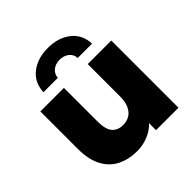

<svg xmlns="http://www.w3.org/2000/svg" viewBox="-202 -927 1095 1095"><g transform="rotate(-45 346.0 -379.5)"><path d="M289 9Q223 9 170.5 -17Q118 -43 88.5 -98.5Q59 -154 59 -239V-542H249V-270Q249 -207 272.5 -180Q296 -153 339 -153Q367 -153 390 -166Q413 -179 427 -207.5Q441 -236 441 -281V-542H631V0H450V-153L485 -110Q457 -50 404 -20.5Q351 9 289 9ZM149 -607Q152 -682 206.5 -725Q261 -768 345 -768Q429 -768 483.5 -725Q538 -682 541 -607H425Q424 -637 401 -655Q378 -673 345 -673Q312 -673 289.5 -655Q267 -637 265 -607Z"/></g></svg>

Font: Montserrat Thin ExtraBold
Style: Regular
Weight: 800
Version: Version 9.000